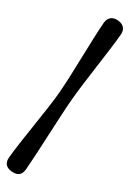

<svg xmlns="http://www.w3.org/2000/svg" viewBox="-100 -829 706 1047"><g transform="rotate(10 253.0 -305.5)"><path d="M292.5 -289Q274 -249.5 250.5 -193.8Q227 -138 201.8 -78Q176.5 -18 153.8 35.8Q131 89.5 114.5 125Q91.5 174.5 40.5 150.5Q-11 126.5 12 77.5Q29 41 56.8 -10.8Q84.5 -62.5 115.8 -119.2Q147 -176 175.5 -229.2Q204 -282.5 222 -321.5Q240 -361 262.8 -416.5Q285.5 -472 309.2 -532Q333 -592 355 -646Q377 -700 393.5 -736Q404.5 -759 423.8 -766Q443 -773 468 -761.5Q492.5 -750 499.8 -730.8Q507 -711.5 496 -688Q479.5 -652.5 452.8 -601Q426 -549.5 395.8 -492.2Q365.5 -435 338 -381.8Q310.5 -328.5 292.5 -289Z"/></g></svg>

Font: Fraunces 9pt S050
Style: Bold
Weight: 700
Version: Version 1.000; ttfautohint (v1.8.3)